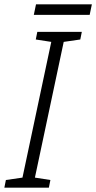

<svg xmlns="http://www.w3.org/2000/svg" viewBox="-26 -860 441 880"><path d="M-6 0 1 -35 77 -46 209 -668 138 -679 145 -714H349L342 -679L266 -668L134 -46L205 -35L198 0ZM129 -792 139 -840H395L385 -792Z"/></svg>

Font: Noto Sans UI Light
Style: Italic
Weight: 300
Italic angle: -12°
Designer: Monotype Design Team
Foundry: Monotype Imaging Inc.
Version: Version 1.901